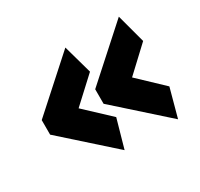

<svg xmlns="http://www.w3.org/2000/svg" viewBox="-84 -515 560 538"><g transform="rotate(-30 196.0 -246.0)"><path d="M353 -80 194 -222V-269L353 -412L378 -319L300 -246L378 -172ZM180 -80 21 -222V-269L180 -412L206 -319L127 -246L206 -172Z"/></g></svg>

Font: Palanquin Dark Medium
Style: Regular
Weight: 500
Designer: Pria Ravichandran
Version: Version 1.001